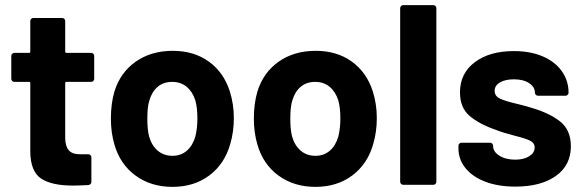

<svg xmlns="http://www.w3.org/2000/svg" viewBox="-20 -720 2273 748"><path d="M347 -413Q347 -408 343.5 -404.5Q340 -401 335 -401H239Q234 -401 234 -396V-184Q234 -151 247.5 -135Q261 -119 291 -119H324Q329 -119 332.5 -115.5Q336 -112 336 -107V-12Q336 -1 324 1Q282 3 264 3Q181 3 140 -24.5Q99 -52 98 -128V-396Q98 -401 93 -401H36Q31 -401 27.5 -404.5Q24 -408 24 -413V-502Q24 -507 27.5 -510.5Q31 -514 36 -514H93Q98 -514 98 -519V-638Q98 -643 101.5 -646.5Q105 -650 110 -650H222Q227 -650 230.5 -646.5Q234 -643 234 -638V-519Q234 -514 239 -514H335Q340 -514 343.5 -510.5Q347 -507 347 -502Z M652 8Q568 8 508 -36Q448 -80 426 -156Q412 -203 412 -258Q412 -317 426 -364Q449 -438 509 -480Q569 -522 653 -522Q735 -522 793 -480.5Q851 -439 875 -365Q891 -315 891 -260Q891 -206 877 -159Q855 -81 795.5 -36.5Q736 8 652 8ZM652 -113Q685 -113 708 -133Q731 -153 741 -188Q749 -220 749 -258Q749 -300 741 -329Q730 -363 707 -382Q684 -401 651 -401Q617 -401 594.5 -382Q572 -363 562 -329Q554 -305 554 -258Q554 -213 561 -188Q571 -153 594.5 -133Q618 -113 652 -113Z M1209 8Q1125 8 1065 -36Q1005 -80 983 -156Q969 -203 969 -258Q969 -317 983 -364Q1006 -438 1066 -480Q1126 -522 1210 -522Q1292 -522 1350 -480.5Q1408 -439 1432 -365Q1448 -315 1448 -260Q1448 -206 1434 -159Q1412 -81 1352.5 -36.5Q1293 8 1209 8ZM1209 -113Q1242 -113 1265 -133Q1288 -153 1298 -188Q1306 -220 1306 -258Q1306 -300 1298 -329Q1287 -363 1264 -382Q1241 -401 1208 -401Q1174 -401 1151.5 -382Q1129 -363 1119 -329Q1111 -305 1111 -258Q1111 -213 1118 -188Q1128 -153 1151.5 -133Q1175 -113 1209 -113Z M1551 0Q1546 0 1542.5 -3.5Q1539 -7 1539 -12V-688Q1539 -693 1542.5 -696.5Q1546 -700 1551 -700H1668Q1673 -700 1676.5 -696.5Q1680 -693 1680 -688V-12Q1680 -7 1676.5 -3.5Q1673 0 1668 0Z M1988 7Q1921 7 1871 -12Q1821 -31 1793.5 -65Q1766 -99 1766 -142V-152Q1766 -157 1769.5 -160.5Q1773 -164 1778 -164H1889Q1894 -164 1897.5 -160.5Q1901 -157 1901 -152V-151Q1901 -129 1925.5 -113.5Q1950 -98 1987 -98Q2021 -98 2042 -111.5Q2063 -125 2063 -145Q2063 -163 2045 -172Q2027 -181 1986 -191Q1939 -203 1912 -214Q1848 -236 1810 -268Q1772 -300 1772 -360Q1772 -434 1829.5 -477.5Q1887 -521 1982 -521Q2046 -521 2094 -500.5Q2142 -480 2168.5 -443Q2195 -406 2195 -359Q2195 -354 2191.5 -350.5Q2188 -347 2183 -347H2076Q2071 -347 2067.5 -350.5Q2064 -354 2064 -359Q2064 -381 2041.5 -396Q2019 -411 1982 -411Q1949 -411 1928 -399Q1907 -387 1907 -366Q1907 -346 1927.5 -336Q1948 -326 1996 -315Q2007 -312 2021 -308.5Q2035 -305 2051 -300Q2122 -279 2163 -246Q2204 -213 2204 -150Q2204 -76 2145.5 -34.5Q2087 7 1988 7Z"/></svg>

Font: LinhAnh
Style: Bold
Weight: 700
Designer: Jeremy Tribby
Foundry: Tribby Type
Version: Version 1.408